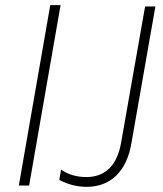

<svg xmlns="http://www.w3.org/2000/svg" viewBox="-20 -720 634 745"><path d="M53 0H93L215 -700H175ZM316 5C411 5 472 -57 490 -165L583 -695H543L450 -167C435 -80 390 -33 315 -33C275 -33 242 -44 217 -62L210 -22C240 -6 276 5 316 5Z"/></svg>

Font: Fixel Text 20240404 ExtraLight
Style: Italic
Weight: 200
Width: 4
Italic angle: -10°
Designer: AlfaBravo + MacPaw
Foundry: Kyrylo Tkachov, Marchela Mozhyna, Serhii Makarenko, Maria Weinstein, Zakhar Kryvoshyya
Version: Version 1.211;Glyphs 3.2 (3225)